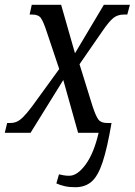

<svg xmlns="http://www.w3.org/2000/svg" viewBox="-37 -556 564 804"><path d="M278 228Q253 228 233.5 223.5Q214 219 199 212L210 174Q218 176 229 178Q240 180 253 180Q287 180 321.5 133Q356 86 376 0H290L228 -221L91 0H-17L-7 -41H5Q21 -41 33.5 -46.5Q46 -52 60.5 -66.5Q75 -81 97 -110L211 -267L159 -422Q145 -465 134.5 -480Q124 -495 99 -495H87L96 -536H219L277 -333L398 -536H507L496 -495H481Q456 -495 438 -481Q420 -467 390 -423L296 -287L350 -113Q364 -70 375 -55.5Q386 -41 411 -41H430Q412 65 392.5 123.5Q373 182 346 205Q319 228 278 228Z"/></svg>

Font: Noto Serif Condensed
Style: Italic
Weight: 400
Width: 3
Italic angle: -12°
Designer: Monotype Design Team
Foundry: Monotype Imaging Inc.
Version: Version 2.014; ttfautohint (v1.8.4.7-5d5b)